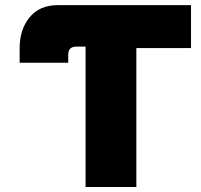

<svg xmlns="http://www.w3.org/2000/svg" viewBox="-20 -748 804 768"><path d="M58.6 -497.1V-555.7Q58.6 -629.9 98.4 -678.7Q138.2 -727.5 211.9 -727.5H744.1V-555.7H525.4V0H322.3V-561.5H285.2Q252.9 -561.5 252.9 -529.3V-497.1Z"/></svg>

Font: Inter Display Black
Style: Regular
Weight: 900
Designer: Rasmus Andersson
Foundry: rsms
Version: Version 4.000;git-a52131595